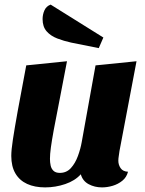

<svg xmlns="http://www.w3.org/2000/svg" viewBox="-20 -794 629 834"><path d="M176 20Q131 20 98 5Q65 -10 47 -40.5Q29 -71 29 -117Q29 -142 36 -188Q43 -234 57 -312Q71 -390 94 -510L271 -528Q251 -421 236.5 -348.5Q222 -276 213.5 -229.5Q205 -183 201 -153.5Q197 -124 197 -104Q197 -89 200 -75Q203 -61 212.5 -52Q222 -43 240 -43Q269 -43 288 -64Q307 -85 318.5 -116.5Q330 -148 335 -177L395 -510L573 -528L499 -138Q498 -129 496 -117Q494 -105 494 -96Q494 -78 504 -63.5Q514 -49 536 -48Q530 -24 511.5 -9Q493 6 469.5 13Q446 20 423 20Q391 20 365 6Q339 -8 331 -37Q306 -9 263.5 5.5Q221 20 176 20ZM409 -585 289 -609Q257 -616 228.5 -627Q200 -638 182.5 -658Q165 -678 165 -711Q165 -731 173 -749Q181 -767 200 -774L429 -631Z"/></svg>

Font: Sansita Swashed Light
Style: Bold
Weight: 700
Version: Version 1.003